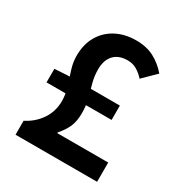

<svg xmlns="http://www.w3.org/2000/svg" viewBox="-150 -736 799 846"><g transform="rotate(30 249.0 -313.0)"><path d="M48 0V-71Q94 -94 122.5 -135.5Q151 -177 151 -230Q151 -265 140 -299.5Q129 -334 118 -368.5Q107 -403 107 -436Q107 -495 132 -537.5Q157 -580 201 -603Q245 -626 302 -626Q355 -626 393.5 -605.5Q432 -585 462 -550L398 -487Q380 -507 359.5 -519Q339 -531 313 -531Q268 -531 243.5 -505Q219 -479 219 -431Q219 -398 227.5 -366Q236 -334 245 -300.5Q254 -267 254 -229Q254 -187 241.5 -158.5Q229 -130 204 -102V-98H463V0ZM51 -268V-337L116 -341H382V-268Z"/></g></svg>

Font: Narnoor SemiBold
Style: Regular
Weight: 600
Designer: S. Sridhar Murthy
Foundry: SIL International
Version: Version 3.000